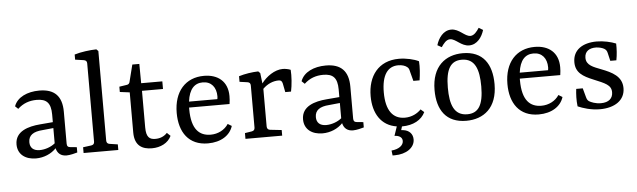

<svg xmlns="http://www.w3.org/2000/svg" viewBox="-51 -847 4078 1229"><g transform="rotate(-5 1988.0 -233.0)"><path d="M180 -43C139 -43 118 -64 118 -99C118 -144 150 -165 209 -169L279 -176V-78C254 -57 215 -43 180 -43ZM152 8C203 8 251 -13 282 -46C290 -12 313 6 348 6C371 6 405 -3 418 -7V-41L377 -45C362 -46 355 -53 355 -69V-274C355 -375 307 -423 210 -423C133 -423 67 -393 47 -336L66 -318C101 -351 142 -365 188 -365C250 -365 279 -339 279 -263V-214L196 -207C121 -201 35 -177 35 -92C35 -27 85 8 152 8Z M609 -642 597 -654C555 -653 497 -646 456 -633V-600L511 -592C524 -590 531 -583 531 -570V-66C531 -53 524 -46 511 -44L458 -37V0H681V-36L628 -44C616 -46 609 -53 609 -67Z M786 -103C786 -16 837 8 897 8C952 8 1001 -16 1022 -61L1000 -82C981 -61 955 -50 924 -50C887 -50 865 -65 865 -129V-364H1000V-413H864L863 -537H818L791 -430C789 -418 782 -411 769 -410L723 -403V-369L786 -361Z M1074 -203C1074 -80 1133 8 1257 8C1341 8 1400 -31 1418 -90L1393 -105C1369 -68 1326 -46 1279 -46C1208 -46 1156 -89 1156 -220C1156 -224 1156 -228 1156 -231H1416C1419 -247 1420 -268 1420 -282C1420 -376 1358 -425 1268 -425C1150 -425 1074 -342 1074 -203ZM1257 -384C1312 -384 1343 -345 1343 -287C1343 -280 1342 -276 1341 -269H1159C1169 -350 1205 -384 1257 -384Z M1629 -411 1617 -423C1578 -422 1531 -415 1492 -403V-367L1542 -360C1557 -358 1562 -350 1562 -336V-67C1562 -53 1555 -46 1542 -44L1498 -37V0H1734V-36L1661 -44C1648 -45 1640 -53 1640 -67V-309C1671 -340 1708 -354 1742 -354C1757 -354 1763 -348 1767 -332L1778 -276H1815C1824 -318 1828 -374 1825 -415C1812 -421 1789 -425 1775 -425C1722 -425 1668 -386 1637 -344Z M2021 -43C1980 -43 1959 -64 1959 -99C1959 -144 1991 -165 2050 -169L2120 -176V-78C2095 -57 2056 -43 2021 -43ZM1993 8C2044 8 2092 -13 2123 -46C2131 -12 2154 6 2189 6C2212 6 2246 -3 2259 -7V-41L2218 -45C2203 -46 2196 -53 2196 -69V-274C2196 -375 2148 -423 2051 -423C1974 -423 1908 -393 1888 -336L1907 -318C1942 -351 1983 -365 2029 -365C2091 -365 2120 -339 2120 -263V-214L2037 -207C1962 -201 1876 -177 1876 -92C1876 -27 1926 8 1993 8Z M2320 -202C2320 -92 2370 -10 2470 5L2450 64C2476 65 2500 75 2500 101C2500 129 2471 152 2423 156L2427 188H2442C2514 188 2570 151 2570 97C2570 61 2546 38 2512 33C2506 32 2500 31 2496 31L2503 8H2504C2576 8 2630 -22 2653 -71L2631 -90C2608 -66 2572 -46 2527 -46C2450 -46 2406 -102 2406 -219C2406 -330 2445 -384 2513 -384C2538 -384 2558 -377 2570 -367C2580 -359 2582 -351 2585 -337L2601 -276H2641C2647 -314 2651 -361 2648 -398C2619 -413 2567 -425 2521 -425C2389 -425 2320 -331 2320 -202Z M3031 -203C3031 -83 2998 -33 2927 -33C2842 -33 2817 -104 2817 -213C2817 -333 2850 -384 2921 -384C3006 -384 3031 -313 3031 -203ZM2731 -205C2731 -77 2788 8 2917 8C3028 8 3117 -57 3117 -210C3117 -339 3061 -425 2931 -425C2821 -425 2731 -359 2731 -205ZM3074 -562 3047 -578C3033 -556 3014 -531 2990 -531C2954 -531 2922 -582 2871 -582C2819 -582 2787 -534 2774 -490L2801 -475C2815 -496 2833 -521 2858 -521C2894 -521 2926 -471 2977 -471C3029 -471 3061 -518 3074 -562Z M3199 -203C3199 -80 3258 8 3382 8C3466 8 3525 -31 3543 -90L3518 -105C3494 -68 3451 -46 3404 -46C3333 -46 3281 -89 3281 -220C3281 -224 3281 -228 3281 -231H3541C3544 -247 3545 -268 3545 -282C3545 -376 3483 -425 3393 -425C3275 -425 3199 -342 3199 -203ZM3382 -384C3437 -384 3468 -345 3468 -287C3468 -280 3467 -276 3466 -269H3284C3294 -350 3330 -384 3382 -384Z M3634 -22C3666 -8 3718 9 3775 9C3871 9 3937 -35 3937 -113C3937 -189 3873 -219 3806 -245C3758 -264 3711 -278 3711 -327C3711 -369 3742 -388 3785 -387C3808 -386 3825 -380 3836 -374C3849 -366 3853 -358 3856 -345L3868 -294H3907C3914 -330 3916 -366 3915 -401C3884 -414 3835 -425 3792 -425C3701 -425 3638 -384 3638 -305C3638 -238 3684 -211 3750 -184C3822 -154 3862 -140 3862 -93C3862 -54 3836 -29 3785 -29C3750 -29 3722 -41 3709 -49C3700 -56 3696 -63 3692 -79L3677 -134H3635C3631 -101 3629 -62 3634 -22Z"/></g></svg>

Font: Yrsa
Style: Regular
Weight: 400
Designer: Anna Giedrys (Yrsa+Rasa design), David Brezina (Yrsa art-direction, Rasa art-direction, design)
Foundry: Rosetta Type Foundry
Version: Version 1.001;PS 1.1;hotconv 1.0.88;makeotf.lib2.5.647800